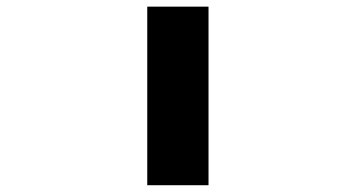

<svg xmlns="http://www.w3.org/2000/svg" viewBox="-20 -544 1040 566"><path d="M414.1 2V-524.4H594.7V2Z"/></svg>

Font: GenEi Gothic M Heavy
Style: Regular
Weight: 800
Designer: o_tamon (Modified); [Source Han Sans]
Ryoko NISHIZUKA  (kana & ideographs); Paul D. Hunt (Latin, Greek & Cyrillic); Wenl
Version: Version 1.1a;Original Version 1.004